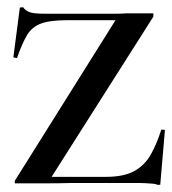

<svg xmlns="http://www.w3.org/2000/svg" viewBox="-20 -509 477 532"><path d="M415 3Q414 1 404 0Q394 -1 382 -1.5Q370 -2 364 -2H253Q215 -2 180 -2Q144 -1 107 -1H21V-8L300 -453H165Q118 -453 93 -443.5Q68 -434 54.5 -411Q41 -388 27 -348L17 -350L35 -488L44 -489Q50 -480 61.5 -475.5Q73 -471 103 -471Q113 -471 136 -471Q159 -471 189 -471Q219 -471 248 -471Q277 -471 299 -471Q321 -471 328 -472Q362 -472 405 -472V-463L123 -19H274Q324 -19 353 -35.5Q382 -52 398.5 -82Q415 -112 427 -150L437 -149L424 3Z"/></svg>

Font: Mulat Addis
Style: Regular
Weight: 400
Designer: Fasil fikreab
Version: Version 1.001; ttfautohint (v1.8.3)